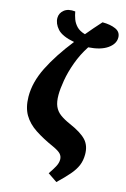

<svg xmlns="http://www.w3.org/2000/svg" viewBox="-151 -884 768 1171"><g transform="rotate(15 233.5 -299.0)"><path d="M330 219 271 179Q290 152 303.5 127.5Q317 103 317 81Q317 61 304.5 46.5Q292 32 255 15Q185 -16 135 -49Q85 -82 58.5 -127Q32 -172 31 -240Q30 -331 78.5 -428Q127 -525 213 -634Q135 -649 106 -681.5Q77 -714 77 -750Q77 -780 102 -800.5Q127 -821 172 -816Q176 -793 184.5 -769.5Q193 -746 211.5 -726.5Q230 -707 265 -697Q285 -721 306 -745.5Q327 -770 350 -795Q400 -795 433.5 -780Q467 -765 467 -729Q467 -689 424.5 -659.5Q382 -630 305 -625Q269 -570 246.5 -508.5Q224 -447 214.5 -391.5Q205 -336 205 -298Q205 -254 217 -226.5Q229 -199 254 -180.5Q279 -162 318 -145Q392 -113 424 -79Q456 -45 456 11Q456 50 443 81Q430 112 402 144.5Q374 177 330 219Z"/></g></svg>

Font: Noto Serif Condensed Black
Style: Regular
Weight: 900
Width: 3
Designer: Monotype Design Team
Foundry: Monotype Imaging Inc.
Version: Version 2.015; ttfautohint (v1.8.4.7-5d5b)